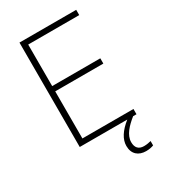

<svg xmlns="http://www.w3.org/2000/svg" viewBox="-223 -817 998 1137"><g transform="rotate(-30 275.5 -248.0)"><path d="M380 128C380 79 421 37 467 0H490V-36H141V-358H470V-394H141V-678H490V-714H102V0H427C373 43 344 87 344 133C344 189 380 218 431 218C453 218 470 214 483 209V179C472 182 455 186 435 186C398 186 380 165 380 128Z"/></g></svg>

Font: Noto Sans Arabic ExtLt
Style: Regular
Weight: 200
Designer: Monotype Design Team, Nadine Chahine, Nizar Qandah and Khaled Hosny
Foundry: Monotype Imaging Inc.
Version: Version 2.012